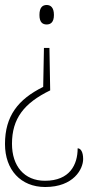

<svg xmlns="http://www.w3.org/2000/svg" viewBox="-22 -561 434 769"><path d="M165 -541C149 -541 136 -532 136 -501C136 -471 149 -463 165 -463C180 -463 194 -471 194 -501C194 -532 180 -541 165 -541ZM176 -369H154L151 -213C50 -163 -2 -96 -2 16C-2 119 61 188 159 188C273 188 311 116 311 76C311 47 301 33 289 33C289 98 258 163 158 163C75 163 26 104 26 15C26 -86 74 -148 179 -199Z"/></svg>

Font: Noto Serif Devanagari SemiCondensed Thin
Style: Regular
Weight: 100
Width: 4
Designer: Universal Thirst, Indian Type Foundry and the Monotype Design Team
Foundry: Monotype Imaging Inc.
Version: Version 2.004